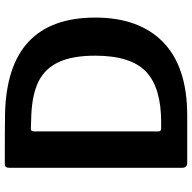

<svg xmlns="http://www.w3.org/2000/svg" viewBox="-20 -762 782 781"><g transform="rotate(-90 370.5 -371.0)"><path d="M299 -741Q690 -732 690 -374Q690 -195 589.5 -97.5Q489 0 292 0H99Q79 0 79 -21V-724Q79 -734 83 -738Q87 -742 98 -742Q241 -742 299 -741ZM227 -622V-118Q227 -111 230 -108.5Q233 -106 240 -106H265Q406 -106 470.5 -168Q535 -230 535 -374Q535 -467 509 -522.5Q483 -578 431.5 -604Q380 -630 297 -634L236 -636Q227 -636 227 -622Z"/></g></svg>

Font: n
Style: Regular
Weight: 600
Designer: Pablo Impallari, Rodrigo Fuenzalida
Foundry: Impallari Type
Version: Version 1.002; ttfautohint (v1.5)